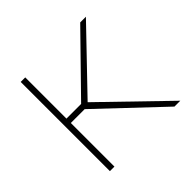

<svg xmlns="http://www.w3.org/2000/svg" viewBox="-137 -666 804 804"><g transform="rotate(-45 264.5 -264.0)"><path d="M500.5 0 221.7 -270 469.7 -528.3H436L197.3 -284.2H110.4V-528.3H83.5V0H110.4V-258.3H192.4L465.8 0Z"/></g></svg>

Font: Vazirmatn Thin
Style: Regular
Weight: 100
Designer: Saber Rastikerdar
Foundry: Saber Rastikerdar
Version: Version 33.003